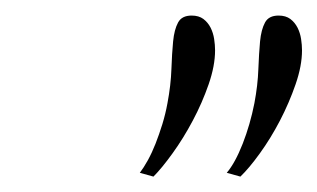

<svg xmlns="http://www.w3.org/2000/svg" viewBox="-20 -856 410 248"><path d="M160.6 -632.8Q165.5 -639.2 170.9 -648.9Q176.3 -658.7 180.9 -670.4Q185.5 -682.1 189.7 -695.6Q193.8 -709 196.3 -722.7Q200.7 -746.1 201.4 -766.6Q202.1 -787.1 203.6 -802.5Q205.1 -817.9 210 -826.9Q214.8 -835.9 227.5 -835.9Q236.8 -835.9 242.7 -831.5Q248.5 -827.1 252 -820.3Q255.4 -813.5 256.6 -805.7Q257.8 -797.9 257.8 -791Q257.8 -771 249.5 -747.1Q241.2 -723.1 229 -700.2Q216.8 -677.2 202.9 -658Q189 -638.7 178.2 -627.9ZM272.9 -632.8Q283.7 -645.5 293.5 -670.4Q303.2 -695.3 308.6 -722.7Q313 -746.1 313.7 -766.6Q314.5 -787.1 315.9 -802.5Q317.4 -817.9 322.3 -826.9Q327.1 -835.9 339.8 -835.9Q349.1 -835.9 355 -831.5Q360.8 -827.1 364.3 -820.3Q367.7 -813.5 368.9 -805.7Q370.1 -797.9 370.1 -791Q370.1 -771 361.8 -747.1Q353.5 -723.1 341.6 -700.2Q329.6 -677.2 315.7 -658Q301.8 -638.7 290.5 -627.9Z"/></svg>

Font: Petit Formal Script
Style: Regular
Weight: 400
Version: Version 1.001; ttfautohint (v0.8) -G 200 -r 50